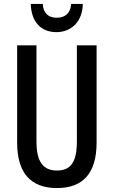

<svg xmlns="http://www.w3.org/2000/svg" viewBox="-20 -944 577 974"><path d="M400 -924H341C338 -875 308 -854 268 -854C227 -854 199 -876 197 -924H136C139 -830 190 -781 266 -781C343 -781 399 -836 400 -924ZM470 -221V-714H370V-227C370 -119 337 -79 269 -79C202 -79 165 -119 165 -226V-714H67V-221C67 -65 137 10 269 10C401 10 470 -65 470 -221Z"/></svg>

Font: Noto Sans Sinhala UI ExtraCondensed Medium
Style: Regular
Weight: 500
Width: 2
Designer: Jelle Bosma - Monotype Design Team
Foundry: Monotype Imaging Inc.
Version: Version 2.006